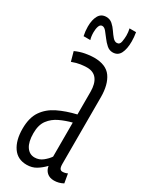

<svg xmlns="http://www.w3.org/2000/svg" viewBox="-194 -781 673 840"><g transform="rotate(30 143.0 -361.0)"><path d="M8 -118Q8 -174 31 -207.5Q54 -241 94 -260.5Q134 -280 185 -292V-406Q185 -447 168.5 -469Q152 -491 119 -491Q106 -491 87.5 -488.5Q69 -486 45 -477L32 -524Q56 -535 80.5 -539.5Q105 -544 124 -544Q185 -544 210.5 -508Q236 -472 236 -408V-73Q236 -55 240.5 -48.5Q245 -42 253 -42Q266 -42 278 -48L286 -2Q264 10 240 10Q218 10 204.5 -2Q191 -14 188 -34Q170 -15 149.5 -2.5Q129 10 102 10Q56 10 32 -25Q8 -60 8 -118ZM59 -125Q59 -81 74.5 -58Q90 -35 116 -35Q139 -35 157 -49.5Q175 -64 185 -79V-251Q154 -243 125 -229.5Q96 -216 77.5 -191.5Q59 -167 59 -125ZM37 -602Q32 -625 32 -648Q32 -682 44 -703.5Q56 -725 82 -725Q100 -725 113 -713.5Q126 -702 136 -687Q146 -672 156 -660.5Q166 -649 177 -649Q192 -649 195 -666.5Q198 -684 198 -698Q198 -715 194 -732H227Q231 -709 231 -687Q231 -649 219.5 -626.5Q208 -604 182 -604Q165 -604 151.5 -616Q138 -628 127 -643Q116 -658 106 -670Q96 -682 86 -682Q75 -682 70.5 -669Q66 -656 66 -639Q66 -617 71 -602Z"/></g></svg>

Font: Georama Extra Condensed Light
Style: Regular
Weight: 300
Width: 2
Designer: Jean-Baptiste Levee
Foundry: Production Type
Version: Version 1.000